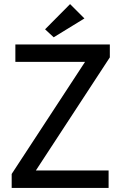

<svg xmlns="http://www.w3.org/2000/svg" viewBox="-20 -917 597 937"><path d="M37 -68 395 -615H55V-700H516V-637L155 -85H510V0H37ZM392 -827 242 -735 200 -774 322 -897Z"/></svg>

Font: Tilda Sans Medium
Style: Regular
Weight: 500
Designer: ParaType Ltd
Foundry: ParaType Ltd
Version: Version 1.009